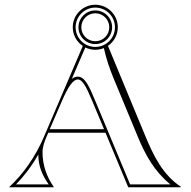

<svg xmlns="http://www.w3.org/2000/svg" viewBox="-20 -790 805 810"><path d="M382 -758C427.8 -758 465 -720.8 465 -675C465 -629.2 427.8 -592 382 -592C336.2 -592 299 -629.2 299 -675C299 -720.8 336.2 -758 382 -758ZM382 -746C342.8 -746 311 -714.2 311 -675C311 -635.8 342.8 -604 382 -604C421.2 -604 453 -635.8 453 -675C453 -714.2 421.2 -746 382 -746ZM382 -770C329.6 -770 287 -727.4 287 -675C287 -642.1 303.8 -613 329.3 -596L168 -219C129 -126 76 -54 19 -1L20 0H206L207 -1C176 -45 159.4 -95.5 159.4 -147.4C159.4 -171.3 167.7 -193 177.2 -215.1L183.6 -230H425.1L521 0H743V-2C667 -53 628.9 -129.8 591.5 -220L435.5 -596.5C460.5 -613.6 477 -642.4 477 -675C477 -727.4 434.4 -770 382 -770ZM382 -734C414.6 -734 441 -707.6 441 -675C441 -642.4 414.6 -616 382 -616C349.4 -616 323 -642.4 323 -675C323 -707.6 349.4 -734 382 -734ZM381.9 -364.6C356.6 -425.2 338.4 -466.7 308.3 -466.7C299.1 -466.7 290.8 -463.4 282.9 -457.1L340 -589.8C352.7 -583.5 366.9 -580 382 -580C394.8 -580 407 -582.5 418.2 -587.1C428.5 -541.2 441.2 -503.1 459.2 -459.5L560.4 -215.4C594.2 -133.8 631.8 -66.9 698.8 -12H529ZM141.6 -138.2C141.6 -90.8 157.5 -51.1 185.5 -12H47.4C81.9 -47.5 113.6 -89 141.6 -138.2ZM189.9 -245 240 -361C267.8 -425.5 288.4 -454.7 308.3 -454.7C328.3 -454.7 344.2 -423.7 370.8 -360L418.9 -245Z"/></svg>

Font: Sortefax
Style: Medium
Weight: 500
Designer: gluk
Foundry: gluk
Version: Version 0.261